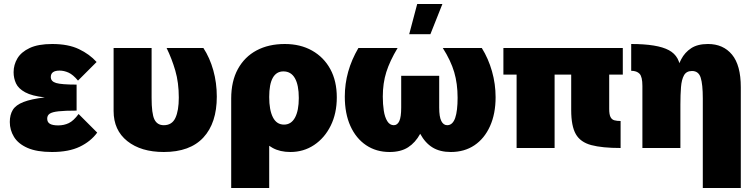

<svg xmlns="http://www.w3.org/2000/svg" viewBox="-20 -740 3764 960"><path d="M466 -77Q434 -33 379 -6.5Q324 20 240 20Q164 20 117.5 -0.5Q71 -21 50 -55.5Q29 -90 29 -130Q29 -166 44 -190.5Q59 -215 97.5 -230Q136 -245 204 -253Q140 -260 106 -278.5Q72 -297 60 -323Q48 -349 48 -379Q48 -416 67 -448Q86 -480 128.5 -500Q171 -520 241 -520Q321 -520 374.5 -494.5Q428 -469 463 -430L370 -337Q345 -367 322.5 -377Q300 -387 278 -387Q256 -387 245 -379Q234 -371 234 -355Q234 -333 260.5 -325Q287 -317 363 -317V-187Q305 -187 273 -183.5Q241 -180 228.5 -171.5Q216 -163 216 -147Q216 -129 229.5 -121Q243 -113 271 -113Q300 -113 324 -124.5Q348 -136 373 -170Z M738 -500V-251Q738 -172 752 -143Q766 -114 799 -114Q840 -114 857 -150.5Q874 -187 874 -252Q874 -327 856.5 -387Q839 -447 813 -500H997Q1029 -451 1046.5 -388.5Q1064 -326 1064 -257Q1064 -125 997 -52.5Q930 20 799 20Q685 20 616.5 -34.5Q548 -89 548 -185V-500Z M1136 -251 1326 -274V200H1136ZM1136 -247Q1136 -334 1169.5 -395Q1203 -456 1263 -488Q1323 -520 1404 -520Q1482 -520 1540.5 -487Q1599 -454 1631.5 -394.5Q1664 -335 1664 -253Q1664 -173 1633.5 -111.5Q1603 -50 1550.5 -15Q1498 20 1432 20Q1380 20 1343 -0.5Q1306 -21 1283 -53Q1260 -85 1250.5 -122Q1241 -159 1244 -192Q1226 -202 1201 -221Q1176 -240 1152 -250ZM1400 -117Q1436 -117 1455 -152Q1474 -187 1474 -250Q1474 -315 1454.5 -349Q1435 -383 1397 -383Q1362 -383 1344 -351Q1326 -319 1326 -255Q1326 -190 1344.5 -153.5Q1363 -117 1400 -117Z M2176 -361V-202Q2176 -156 2186.5 -135Q2197 -114 2216 -114Q2230 -114 2240 -123.5Q2250 -133 2256 -150.5Q2262 -168 2265 -193.5Q2268 -219 2268 -251Q2268 -322 2251 -379.5Q2234 -437 2194 -500H2389Q2422 -447 2440 -383.5Q2458 -320 2458 -254Q2458 -171 2430 -109Q2402 -47 2352 -13.5Q2302 20 2234 20Q2180 20 2143 -2.5Q2106 -25 2081 -71Q2057 -27 2020.5 -3.5Q1984 20 1928 20Q1861 20 1810.5 -14Q1760 -48 1732 -110Q1704 -172 1704 -257Q1704 -321 1721 -381.5Q1738 -442 1772 -500H1968Q1929 -435 1911.5 -379.5Q1894 -324 1894 -257Q1894 -219 1899 -186.5Q1904 -154 1916.5 -134Q1929 -114 1949 -114Q1967 -114 1976.5 -134.5Q1986 -155 1986 -202V-361ZM2066 -720H2192L2132 -569H2026Z M2563 -367H2497V-500H3094V-367H3026V-195Q3026 -168 3032.5 -155Q3039 -142 3052 -138.5Q3065 -135 3083 -135V0Q2991 0 2936.5 -14.5Q2882 -29 2859 -69.5Q2836 -110 2836 -189V-367H2753V0H2563Z M3192 -310Q3192 -356 3178 -371Q3164 -386 3136 -386V-520Q3267 -520 3324.5 -489Q3382 -458 3382 -384V0H3192ZM3494 -248Q3494 -318 3483.5 -351.5Q3473 -385 3440 -385Q3412 -385 3400 -363.5Q3388 -342 3385 -304.5Q3382 -267 3382 -217L3361 -287L3359 -370Q3368 -409 3386 -443.5Q3404 -478 3436 -499Q3468 -520 3520 -520Q3596 -520 3640 -467Q3684 -414 3684 -304V200H3494Z"/></svg>

Font: Moderustic ExtraBold
Style: Regular
Weight: 800
Designer: Tural Alisoy
Foundry: TAFT Foundry
Version: Version 2.120